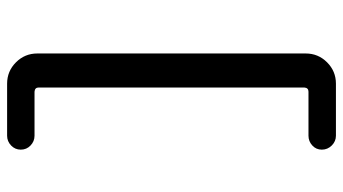

<svg xmlns="http://www.w3.org/2000/svg" viewBox="-232 -578 965 540"><g transform="rotate(-90 250.0 -307.5)"><path d="M262.7 78.1Q273.4 78.1 274.4 66.4V-680.7Q274.4 -691.4 262.7 -692.4H138.7Q123 -692.4 111.3 -703.6Q99.6 -714.8 99.6 -731Q99.6 -747.1 111.3 -758.3Q123 -769.5 138.7 -769.5H285.2Q320.3 -769.5 345.2 -744.6Q370.1 -719.7 370.1 -684.6V70.3Q370.1 105.5 345.2 130.4Q320.3 155.3 285.2 155.3H138.7Q123 155.3 111.3 143.6Q99.6 131.8 99.6 115.7Q99.6 99.6 111.3 88.9Q123 78.1 138.7 78.1Z"/></g></svg>

Font: Rounded-X Mgen+ 2m medium
Style: Regular
Weight: 500
Designer: [Source Han Sans]
Ryoko NISHIZUKA  (kana & ideographs); Paul D. Hunt (Latin, Greek & Cyrillic); Wenlong ZHANG  (bopomofo
Version: Version 1.059.20150602